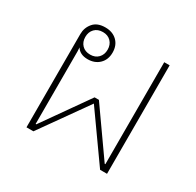

<svg xmlns="http://www.w3.org/2000/svg" viewBox="-116 -636 786 768"><g transform="rotate(30 277.0 -252.0)"><path d="M91 0V-431Q91 -460 109.5 -482Q128 -504 165 -504Q199 -504 219.5 -484Q240 -464 240 -431Q240 -398 219.5 -378Q199 -358 166 -358Q148 -358 135 -364.5Q122 -371 115 -383Q116 -374 116 -365Q116 -356 116 -347V-30H119L267 -240H287L435 -30H438V-501H463V0H431L277 -217L123 0ZM166 -379Q189 -379 203 -393.5Q217 -408 217 -431Q217 -454 203 -468.5Q189 -483 166 -483Q142 -483 128 -468.5Q114 -454 114 -431Q114 -408 128 -393.5Q142 -379 166 -379Z"/></g></svg>

Font: Noto Sans Thai Looped UI Thin
Style: Regular
Weight: 100
Designer: Cadson Demak Team
Foundry: Cadson Demak Co., Ltd.
Version: Version 1.000; ttfautohint (v1.8.4.7-5d5b)